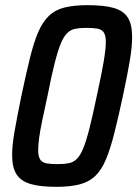

<svg xmlns="http://www.w3.org/2000/svg" viewBox="-20 -716 532 744"><path d="M198 8Q136 8 98.5 -3Q61 -14 44 -40.5Q27 -67 27 -115Q27 -154 37 -210.5Q47 -267 63 -345Q81 -430 96 -491Q111 -552 128 -591.5Q145 -631 169.5 -654.5Q194 -678 230.5 -687Q267 -696 320 -696Q384 -696 421.5 -685Q459 -674 475.5 -647.5Q492 -621 492 -572Q492 -534 482.5 -478Q473 -422 456 -343Q438 -259 422.5 -198Q407 -137 390 -97Q373 -57 349 -34Q325 -11 288.5 -1.5Q252 8 198 8ZM203 -80Q228 -80 246 -83.5Q264 -87 277.5 -100Q291 -113 302.5 -141Q314 -169 326.5 -218Q339 -267 355 -344Q373 -426 381.5 -475.5Q390 -525 390 -553Q390 -579 382 -590.5Q374 -602 357.5 -605Q341 -608 315 -608Q290 -608 272 -604.5Q254 -601 240.5 -588Q227 -575 215.5 -547Q204 -519 191.5 -470Q179 -421 164 -344Q152 -289 143.5 -248.5Q135 -208 131.5 -180.5Q128 -153 128 -134Q128 -109 136 -97.5Q144 -86 160.5 -83Q177 -80 203 -80Z"/></svg>

Font: Saira Condensed Medium
Style: Italic
Weight: 500
Width: 3
Italic angle: -12°
Designer: Hector Gatti with collaboration of the Omnibus-Type team
Foundry: Omnibus-Type
Version: Version 1.101